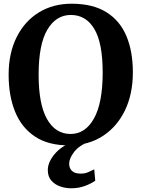

<svg xmlns="http://www.w3.org/2000/svg" viewBox="-20 -772 762 1034"><path d="M356 11Q242 12 169.2 -36Q96.5 -84 61.5 -170Q26.5 -256 26.5 -369.5Q26.5 -486 69.8 -572.2Q113 -658.5 190 -705.5Q267 -752.5 368 -752Q481 -751.5 553.5 -706Q626 -660.5 660.8 -577.8Q695.5 -495 695.5 -382.5Q695.5 -265.5 652.8 -177.2Q610 -89 533.5 -39.5Q457 10 356 11ZM361.5 -691.5Q282 -691.5 235 -612.2Q188 -533 188 -369.5Q188 -211 233.2 -130.8Q278.5 -50.5 360 -50.5Q439.5 -50.5 486.2 -134.2Q533 -218 533 -381.5Q533 -540.5 488 -616Q443 -691.5 361.5 -691.5ZM363.5 242Q332.5 242 303.5 231.8Q274.5 221.5 256 200Q237.5 178.5 237.5 144Q237.5 102.5 273 59.2Q308.5 16 371.5 -8L406 -12L458 -8Q405.5 12 379 46.5Q352.5 81 352.5 109.5Q352.5 134.5 368 148.8Q383.5 163 414 163Q437 163 453.5 155.8Q470 148.5 487.5 140L493 201Q471 217 437 229.5Q403 242 363.5 242Z"/></svg>

Font: Merriweather
Style: Bold
Weight: 700
Designer: Eben Sorkin
Foundry: Eben Sorkin
Version: Version 2.100; ttfautohint (v1.7.19-72a1) -l 8 -r 50 -G 200 